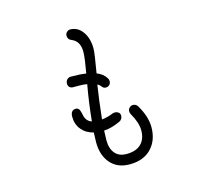

<svg xmlns="http://www.w3.org/2000/svg" viewBox="-121 -950 1242 1154"><g transform="rotate(-15 500.0 -373.0)"><path d="M731 -118Q731 -36 682.5 14.5Q634 65 548 65Q472 65 429 15.5Q386 -34 386 -115Q386 -130 388 -176Q342 -187 314.5 -220Q287 -253 287 -300Q287 -342 321 -342Q329 -342 336 -336Q343 -330 344 -322Q347 -317 351 -297Q358 -255 394 -243Q405 -357 425 -467Q402 -471 375 -471H337Q325 -471 316.5 -479Q308 -487 308 -500Q308 -516 317.5 -526Q327 -536 341 -536Q398 -536 436 -530Q443 -569 448 -605Q453 -641 453 -661Q453 -728 402 -748Q380 -756 380 -781Q380 -793 389.5 -802Q399 -811 411 -811Q457 -811 487 -769.5Q517 -728 517 -664Q517 -635 496 -515Q537 -498 553 -470Q560 -461 560 -450Q560 -432 546 -423Q539 -418 528 -418Q513 -418 503 -433Q496 -443 483 -449Q468 -354 456 -239Q490 -242 529 -258Q537 -260 542 -260Q555 -259 564 -252Q573 -245 573 -231Q573 -209 553 -199Q497 -173 451 -171Q449 -125 449 -112Q449 -59 474 -29.5Q499 0 545 0Q605 0 636 -30.5Q667 -61 667 -115Q667 -163 631 -225Q626 -235 626 -244Q627 -258 636.5 -266.5Q646 -275 657 -275Q676 -275 687 -258Q731 -183 731 -118Z"/></g></svg>

Font: Tsukimi Rounded
Style: Regular
Weight: 400
Designer: Takashi Funayama
Foundry: Takashi Funayama
Version: Version 1.032; ttfautohint (v1.8.3)